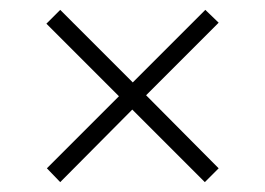

<svg xmlns="http://www.w3.org/2000/svg" viewBox="-20 -447 537 389"><path d="M102 -78 75 -106 221 -252 74 -399 102 -427 249 -280 396 -427 423 -401 276 -254 423 -106 395 -78 248 -225Z"/></svg>

Font: Saira Expanded ExtraLight
Style: Regular
Weight: 250
Width: 7
Designer: Hector Gatti with collaboration of the Omnibus-Type team
Foundry: Omnibus-Type
Version: Version 1.101